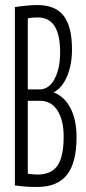

<svg xmlns="http://www.w3.org/2000/svg" viewBox="-20 -730 342 760"><path d="M39 4V-702Q91 -710 128 -710Q199 -710 232 -667.5Q265 -625 265 -534Q265 -474 245.5 -428Q226 -382 193 -365V-364Q235 -348 259 -302Q283 -256 283 -187Q283 -86 245 -38Q207 10 128 10Q103 10 86 9Q69 8 39 4ZM90 -376H136Q174 -376 196 -417.5Q218 -459 218 -523Q218 -661 130 -661Q105 -661 90 -657ZM90 -42Q104 -41 112.5 -40Q121 -39 128 -39Q183 -39 207.5 -74.5Q232 -110 232 -189Q232 -254 207.5 -292.5Q183 -331 138 -331H90Z"/></svg>

Font: Georama ExtraCondensed Light
Style: Regular
Weight: 300
Width: 2
Designer: Jean-Baptiste Levee
Foundry: Production Type
Version: Version 1.000